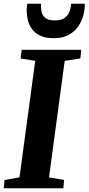

<svg xmlns="http://www.w3.org/2000/svg" viewBox="-29 -1010 475 1030"><path d="M-9 0 -4.5 -44.5 75.5 -58.5 160 -683.5 81.5 -696.5 87.5 -743H407L402 -696.5L318 -683.5L234 -58.5L314.5 -44.5L311 0ZM261 -805Q214.5 -805 185.2 -819.5Q156 -834 140.5 -857Q125 -880 119.5 -906.5Q114 -933 114 -957.5Q114.5 -966.5 115.2 -974.8Q116 -983 117.5 -990H191Q189.5 -965 194.5 -944.8Q199.5 -924.5 216 -912.5Q232.5 -900.5 265 -900.5Q301 -900.5 319.8 -915.5Q338.5 -930.5 345.2 -951.5Q352 -972.5 352.5 -990H426Q426 -937 406.5 -895.2Q387 -853.5 350.2 -829.2Q313.5 -805 261 -805Z"/></svg>

Font: Merriweather 36pt ExtraBold
Style: Italic
Weight: 800
Italic angle: -7.8°
Version: Version 2.101